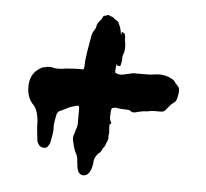

<svg xmlns="http://www.w3.org/2000/svg" viewBox="-41 -603 598 557"><g transform="rotate(5 258.0 -325.0)"><path d="M225 -91Q218 -89 212.5 -92.5Q207 -96 205 -102Q201 -111 201 -123Q200 -125 200 -128Q200 -143 193 -154Q189 -162 187 -170Q185 -178 183 -186Q180 -197 184 -207Q186 -212 187 -217Q188 -222 190 -226Q191 -229 191.5 -232Q192 -235 192 -238V-282Q192 -286 191 -287Q191 -290 188 -290H185Q178 -288 170 -285.5Q162 -283 155 -279Q152 -277 148.5 -275.5Q145 -274 141 -272Q129 -269 127 -254Q126 -247 124.5 -239.5Q123 -232 123 -224Q124 -213 122 -201.5Q120 -190 118 -179Q117 -174 114.5 -170Q112 -166 109 -162Q108 -162 107.5 -161.5Q107 -161 107 -161Q102 -159 95.5 -160.5Q89 -162 86 -166Q79 -175 79 -183Q78 -195 76.5 -206.5Q75 -218 75 -230Q75 -244 70 -261Q66 -274 60 -280Q40 -300 40 -331V-338Q42 -372 69 -388Q76 -393 83 -393Q86 -394 89 -394.5Q92 -395 95 -395H102Q110 -392 119 -392Q128 -392 136 -393Q143 -395 150 -395Q157 -395 164 -396H168Q173 -396 179 -396.5Q185 -397 191 -396Q196 -396 196 -401Q197 -404 197 -410Q197 -420 198.5 -429.5Q200 -439 201 -449Q203 -459 204.5 -469Q206 -479 208 -489Q209 -502 217 -514Q221 -520 221 -523Q221 -526 222 -528.5Q223 -531 224 -533Q227 -538 231 -542Q235 -546 237 -552Q237 -553 239 -555Q242 -558 246 -557Q247 -557 249 -559Q250 -560 253 -560Q256 -559 259 -557.5Q262 -556 266 -555L270 -552Q273 -549 277 -547Q282 -545 285 -538Q293 -523 294 -506Q296 -508 295.5 -510Q295 -512 296 -513Q296 -516 298 -514L303 -511Q306 -510 306 -505Q307 -503 307 -498Q307 -491 308 -487Q310 -477 309.5 -467Q309 -457 305 -447Q304 -444 304 -441Q304 -438 304 -435Q304 -431 303 -426.5Q302 -422 301 -418Q301 -415 297 -415Q291 -415 290 -419Q290 -420 290 -420Q289 -420 289 -419Q288 -414 287.5 -408.5Q287 -403 287 -398Q287 -394 289 -394Q302 -388 317 -393L331 -396Q336 -398 341.5 -398Q347 -398 352 -398H380Q385 -398 391 -398.5Q397 -399 403 -400Q415 -402 427 -400Q431 -400 437 -398Q440 -397 443 -396Q446 -395 449 -393Q454 -391 458 -388Q462 -385 464 -380Q466 -378 468.5 -375.5Q471 -373 473 -370Q476 -367 476 -361V-352L473 -337Q471 -327 464 -323Q458 -319 453.5 -313.5Q449 -308 444 -302Q439 -294 429 -294H411Q407 -294 402.5 -293.5Q398 -293 393 -292Q390 -291 387 -291Q384 -291 381 -291Q374 -290 367.5 -288.5Q361 -287 354 -285Q347 -284 341 -288Q338 -291 332 -291Q325 -291 317.5 -291.5Q310 -292 302 -293Q298 -295 293 -293Q285 -293 285 -286Q284 -282 284 -278.5Q284 -275 284 -272Q282 -260 288 -250Q290 -249 287 -246Q282 -243 284 -238V-235Q284 -231 284.5 -227.5Q285 -224 285 -220Q285 -216 284 -213Q283 -210 284 -206Q285 -205 284.5 -204Q284 -203 284 -202Q283 -199 282 -195.5Q281 -192 279 -189Q277 -180 272 -175Q272 -175 272 -174.5Q272 -174 271 -174Q269 -169 266 -164Q265 -162 262.5 -160Q260 -158 258 -156Q248 -145 247 -133Q247 -129 246.5 -125.5Q246 -122 245 -118Q244 -113 242 -108Q240 -103 237 -99Q232 -92 225 -91Z"/></g></svg>

Font: Lacquer
Style: Regular
Weight: 400
Designer: Eli Block, Niki Polyocan
Version: Version 1.100